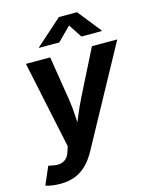

<svg xmlns="http://www.w3.org/2000/svg" viewBox="-157 -854 923 1154"><g transform="rotate(-15 304.5 -277.5)"><path d="M-17.6 194.3 30.3 83.5 52.7 87.9Q80.6 94.2 102.8 90.6Q125 86.9 140.4 72.3Q155.8 57.6 163.6 31.2L173.8 1L59.1 -542.5H210L254.9 -262.2Q262.7 -210 264.9 -157Q267.1 -104 271 -46.9H235.8Q258.8 -104 280.8 -157.2Q302.7 -210.4 328.6 -262.2L469.7 -542.5H627.4L295.4 65.9Q271.5 109.9 240.7 141.6Q210 173.3 169.2 190.4Q128.4 207.5 75.2 207.5Q47.9 207.5 22.9 203.9Q-2 200.2 -17.6 194.3ZM286.1 -615.2H160.2L161.1 -618.7L323.2 -763.2H436L550.8 -618.7L550.3 -615.2H423.8L369.1 -698.2Z"/></g></svg>

Font: Inter 16pt
Style: Bold Italic
Weight: 700
Italic angle: -9.3988°
Version: Version 4.001;git-66647c0bb